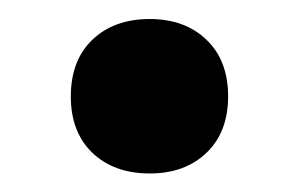

<svg xmlns="http://www.w3.org/2000/svg" viewBox="-20 -174 314 202"><path d="M137.5 -154Q174.5 -154 197.2 -132.2Q220 -110.5 220 -72.5Q220 -35 197.2 -13.2Q174.5 8.5 137.5 8.5Q100 8.5 77.2 -13.2Q54.5 -35 54.5 -72.5Q54.5 -110.5 77.2 -132.2Q100 -154 137.5 -154Z"/></svg>

Font: Newsreader 9pt Medium
Style: Regular
Weight: 500
Designer: Hugues Gentile
Foundry: Production Type
Version: Version 1.003